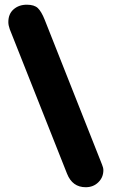

<svg xmlns="http://www.w3.org/2000/svg" viewBox="-20 -782 506 808"><path d="M168 -699.2 409.2 -89.8Q415 -76.2 415 -65.9Q415 -35.6 393.8 -14.9Q372.6 5.9 340.8 5.9Q284.7 5.9 262.2 -50.8L21 -659.2Q15.1 -675.8 15.1 -689Q15.1 -723.6 37.4 -742.9Q59.6 -762.2 92.8 -762.2Q124.5 -762.2 139.4 -747.8Q154.3 -733.4 168 -699.2Z"/></svg>

Font: BPreplay
Style: Bold
Weight: 700
Designer: Magenta/George Triantafyllakos
Foundry: Magenta/George Triantafyllakos
Version: Version 1.00